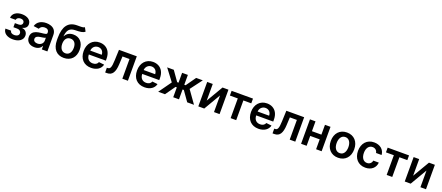

<svg xmlns="http://www.w3.org/2000/svg" viewBox="133 -2383 9283 4029"><g transform="rotate(20 4774.0 -368.0)"><path d="M163.4 -149.5Q164.4 -134.2 171.5 -122.3Q178.6 -110.4 190.9 -102.3Q203.1 -94.1 220 -89.8Q236.9 -85.6 257.1 -85.6Q277.7 -85.6 295.8 -90.2Q313.9 -94.8 327.2 -103.9Q340.6 -112.9 348.2 -127Q355.8 -141 355.8 -159.4Q355.8 -176.1 349.4 -189.6Q343 -203.1 331.5 -213.1Q320 -223 303.6 -228.3Q287.3 -233.7 267 -233.7H183.6V-324.9H267Q286.9 -324.9 302.2 -329.9Q317.5 -334.9 327.8 -343.6Q338.1 -352.3 343.4 -364.2Q348.7 -376.1 348.7 -389.9Q348.7 -405.2 343 -417.6Q337.4 -430 326.9 -438.9Q316.4 -447.8 301.1 -452.8Q285.9 -457.7 266.7 -457.7Q247.5 -457.7 231.2 -453.1Q214.8 -448.5 202.9 -440.3Q191.1 -432.2 184.1 -420.8Q177.2 -409.4 176.5 -395.6H49.7Q50.4 -431.5 66.6 -460.4Q82.7 -489.3 111 -509.8Q139.2 -530.2 177.6 -541.4Q215.9 -552.6 260.7 -552.6Q308.6 -552.6 346.9 -541.5Q385.3 -530.5 412.3 -510.5Q439.3 -490.4 453.7 -462.2Q468 -433.9 468 -399.5Q468 -377.5 460.9 -359Q453.8 -340.6 440.5 -326.2Q427.2 -311.8 408.2 -301.5Q389.2 -291.2 365.8 -284.8V-279.1Q389.9 -277.7 410.9 -267.9Q431.8 -258.2 447.3 -241.3Q462.7 -224.4 471.6 -201.7Q480.5 -179 480.5 -151.3Q480.5 -113.6 463.8 -83.6Q447.1 -53.6 417.6 -32.7Q388.1 -11.7 347.3 -0.5Q306.5 10.7 257.8 10.7Q210.6 10.7 170.5 -0.2Q130.3 -11 100.9 -31.4Q71.4 -51.8 54.2 -81.7Q36.9 -111.5 35.9 -149.5Z M739 11Q699.9 11 666.5 0.5Q633.2 -9.9 608.7 -30.7Q584.2 -51.5 570.3 -82.2Q556.5 -112.9 556.5 -153.1Q556.5 -183.9 564.5 -207.4Q572.4 -230.8 586.6 -248.2Q600.9 -265.6 620.4 -277.9Q639.9 -290.1 662.8 -298.3Q685.7 -306.5 711.5 -311.3Q737.2 -316.1 763.5 -318.9Q799.7 -322.8 825.3 -325.6Q850.9 -328.5 867 -333.3Q883.2 -338.1 890.8 -346.1Q898.4 -354 898.4 -367.9V-370Q898.4 -410.5 874.8 -432.4Q851.2 -454.2 806.1 -454.2Q782.7 -454.2 764 -448.7Q745.4 -443.2 731.5 -433.6Q717.7 -424 708.5 -411.4Q699.2 -398.8 694.2 -384.9L574.2 -402Q584.9 -439.3 606.2 -467.5Q627.5 -495.7 657.5 -514.6Q687.5 -533.4 725 -543Q762.4 -552.6 805.4 -552.6Q831.3 -552.6 858 -548.7Q884.6 -544.7 909.1 -536Q933.6 -527.3 955.1 -513Q976.6 -498.6 992.5 -477.8Q1008.5 -457 1017.8 -429Q1027 -400.9 1027 -365.1V0H903.4V-74.9H899.1Q890.3 -57.9 876.2 -42.3Q862.2 -26.6 842.3 -14.7Q822.4 -2.8 796.7 4.1Q771 11 739 11ZM772.4 -83.5Q801.5 -83.5 824.8 -92.5Q848 -101.6 864.5 -116.8Q881 -132.1 889.9 -152.5Q898.8 -172.9 898.8 -195.7V-259.9Q892.4 -255 878 -250.7Q863.6 -246.4 846.2 -243.3Q828.8 -240.1 811.3 -237.6Q793.7 -235.1 780.9 -233.3Q759.2 -230.1 740.9 -224.6Q722.7 -219.1 709.2 -209.7Q695.7 -200.3 688 -187Q680.4 -173.7 680.4 -155.2Q680.4 -137.4 687.1 -124.1Q693.9 -110.8 706.1 -101.7Q718.4 -92.7 735.3 -88.1Q752.1 -83.5 772.4 -83.5Z M1638.5 -664.1Q1620.7 -648.8 1600 -640.1Q1579.2 -631.4 1553.3 -627Q1527.3 -622.5 1495 -621.1Q1462.7 -619.7 1422.2 -618.6Q1376.4 -617.5 1343.4 -605.3Q1310.4 -593 1288.2 -568.5Q1266 -544 1253.6 -506.7Q1241.1 -469.5 1236.2 -418.3H1242.2Q1267.8 -468.8 1313.6 -494.9Q1359.4 -521 1422.2 -521Q1473 -521 1515.3 -503.7Q1557.5 -486.5 1588.1 -453.5Q1618.6 -420.5 1635.7 -372.7Q1652.7 -324.9 1652.7 -263.5Q1652.7 -200.3 1634.6 -149.7Q1616.5 -99.1 1582.7 -63.4Q1549 -27.7 1501.2 -8.5Q1453.5 10.7 1393.8 10.7Q1334.2 10.7 1286.2 -8.9Q1238.3 -28.4 1204.5 -66.9Q1170.8 -105.5 1152.5 -162.5Q1134.2 -219.5 1134.2 -294.4V-343.4Q1134.2 -535.9 1206 -630.7Q1277.7 -725.5 1418.7 -727.3Q1432.2 -727.6 1444.8 -727.6Q1457.4 -727.6 1469.5 -727.6Q1490.8 -727.6 1509.1 -727.8Q1527.3 -728 1543 -729.9Q1558.6 -731.9 1571.2 -735.8Q1583.8 -739.7 1593.8 -747.2ZM1394.5 -92.3Q1424.4 -92.3 1448 -104Q1471.6 -115.8 1488.1 -137.4Q1504.6 -159.1 1513.5 -190.2Q1522.4 -221.2 1522.4 -259.9Q1522.4 -297.9 1513.5 -327.8Q1504.6 -357.6 1487.9 -378Q1471.2 -398.4 1447.4 -409.1Q1423.7 -419.7 1393.8 -419.7Q1364 -419.7 1340.2 -409.1Q1316.4 -398.4 1299.7 -378Q1283 -357.6 1274 -327.8Q1264.9 -297.9 1264.6 -259.9Q1264.6 -221.2 1273.6 -190.3Q1282.7 -159.4 1299.4 -137.6Q1316.1 -115.8 1340.2 -104Q1364.3 -92.3 1394.5 -92.3Z M2003.9 10.7Q1942.1 10.7 1893.1 -9.1Q1844.1 -28.8 1809.8 -65.3Q1775.6 -101.9 1757.3 -153.6Q1739 -205.3 1739 -269.5Q1739 -332.7 1757.3 -384.8Q1775.6 -436.8 1809.5 -474.1Q1843.4 -511.4 1891 -532Q1938.6 -552.6 1997.2 -552.6Q2030.9 -552.6 2062.3 -545.5Q2093.8 -538.4 2121.4 -523.6Q2149.1 -508.9 2172.1 -486.5Q2195 -464.1 2211.6 -433.6Q2228.3 -403.1 2237.4 -364Q2246.4 -324.9 2246.4 -277V-237.6H1866.5Q1866.8 -202.4 1877 -174.9Q1887.1 -147.4 1905.4 -128.4Q1923.7 -109.4 1949 -99.4Q1974.4 -89.5 2005.7 -89.5Q2047.6 -89.5 2077.8 -107.2Q2108 -125 2121.1 -159.8L2241.1 -146.3Q2232.6 -110.8 2212.4 -81.9Q2192.1 -52.9 2161.8 -32.3Q2131.4 -11.7 2091.4 -0.5Q2051.5 10.7 2003.9 10.7ZM2123.2 -324.2Q2122.9 -351.9 2113.8 -375.5Q2104.8 -399.1 2088.4 -416.2Q2072.1 -433.2 2049.4 -442.8Q2026.6 -452.4 1998.9 -452.4Q1970.2 -452.4 1946.6 -442.1Q1922.9 -431.8 1905.7 -414.4Q1888.5 -397 1878.4 -373.8Q1868.3 -350.5 1866.8 -324.2Z M2316.8 -105.8H2335.6Q2356.9 -105.8 2371.4 -115.2Q2386 -124.6 2395.6 -147.5Q2405.2 -170.5 2410.5 -208.5Q2415.8 -246.4 2418 -304L2427.6 -545.5H2825.3V0H2701V-440H2544.4L2535.9 -264.2Q2532.7 -196 2520.8 -146.3Q2508.9 -96.6 2487.2 -64.1Q2465.6 -31.6 2433.4 -15.8Q2401.3 0 2357.2 0H2317.5Z M3196.4 10.7Q3134.6 10.7 3085.6 -9.1Q3036.6 -28.8 3002.3 -65.3Q2968 -101.9 2949.8 -153.6Q2931.5 -205.3 2931.5 -269.5Q2931.5 -332.7 2949.8 -384.8Q2968 -436.8 3002 -474.1Q3035.9 -511.4 3083.5 -532Q3131 -552.6 3189.6 -552.6Q3223.4 -552.6 3254.8 -545.5Q3286.2 -538.4 3313.9 -523.6Q3341.6 -508.9 3364.5 -486.5Q3387.4 -464.1 3404.1 -433.6Q3420.8 -403.1 3429.9 -364Q3438.9 -324.9 3438.9 -277V-237.6H3058.9Q3059.3 -202.4 3069.4 -174.9Q3079.5 -147.4 3097.8 -128.4Q3116.1 -109.4 3141.5 -99.4Q3166.9 -89.5 3198.2 -89.5Q3240.1 -89.5 3270.2 -107.2Q3300.4 -125 3313.6 -159.8L3433.6 -146.3Q3425.1 -110.8 3404.8 -81.9Q3384.6 -52.9 3354.2 -32.3Q3323.9 -11.7 3283.9 -0.5Q3244 10.7 3196.4 10.7ZM3315.7 -324.2Q3315.3 -351.9 3306.3 -375.5Q3297.2 -399.1 3280.9 -416.2Q3264.6 -433.2 3241.8 -442.8Q3219.1 -452.4 3191.4 -452.4Q3162.6 -452.4 3139 -442.1Q3115.4 -431.8 3098.2 -414.4Q3081 -397 3070.8 -373.8Q3060.7 -350.5 3059.3 -324.2Z M3702.8 -281.6 3503.2 -545.5H3651.6L3806.8 -325.6H3837.4V-545.5H3965.9V-325.6H3995.7L4150.9 -545.5H4299.4L4100.9 -281.6L4301.1 0H4149.5L3994.3 -220.2H3965.9V0H3837.4V-220.2H3808.9L3653.1 0H3501.4Z M4740.1 -545.5H4872.2V0H4747.9V-371.8L4530.2 0H4397.7V-545.5H4521.7V-174Z M4942.8 -545.5H5420.1V-440H5243.6V0H5119.3V-440H4942.8Z M5741.5 10.7Q5679.7 10.7 5630.7 -9.1Q5581.7 -28.8 5547.4 -65.3Q5513.1 -101.9 5494.9 -153.6Q5476.6 -205.3 5476.6 -269.5Q5476.6 -332.7 5494.9 -384.8Q5513.1 -436.8 5547.1 -474.1Q5581 -511.4 5628.6 -532Q5676.1 -552.6 5734.7 -552.6Q5768.5 -552.6 5799.9 -545.5Q5831.3 -538.4 5859 -523.6Q5886.7 -508.9 5909.6 -486.5Q5932.5 -464.1 5949.2 -433.6Q5965.9 -403.1 5975 -364Q5984 -324.9 5984 -277V-237.6H5604Q5604.4 -202.4 5614.5 -174.9Q5624.6 -147.4 5642.9 -128.4Q5661.2 -109.4 5686.6 -99.4Q5712 -89.5 5743.3 -89.5Q5785.2 -89.5 5815.3 -107.2Q5845.5 -125 5858.7 -159.8L5978.7 -146.3Q5970.2 -110.8 5949.9 -81.9Q5929.7 -52.9 5899.3 -32.3Q5869 -11.7 5829 -0.5Q5789.1 10.7 5741.5 10.7ZM5860.8 -324.2Q5860.4 -351.9 5851.4 -375.5Q5842.3 -399.1 5826 -416.2Q5809.7 -433.2 5786.9 -442.8Q5764.2 -452.4 5736.5 -452.4Q5707.7 -452.4 5684.1 -442.1Q5660.5 -431.8 5643.3 -414.4Q5626.1 -397 5615.9 -373.8Q5605.8 -350.5 5604.4 -324.2Z M6054.3 -105.8H6073.2Q6094.5 -105.8 6109 -115.2Q6123.6 -124.6 6133.2 -147.5Q6142.8 -170.5 6148.1 -208.5Q6153.4 -246.4 6155.5 -304L6165.1 -545.5H6562.9V0H6438.6V-440H6282L6273.4 -264.2Q6270.2 -196 6258.3 -146.3Q6246.4 -96.6 6224.8 -64.1Q6203.1 -31.6 6171 -15.8Q6138.8 0 6094.8 0H6055Z M6816.4 -326H7027.7V-545.5H7151.3V0H7027.7V-220.5H6816.4V0H6692.5V-545.5H6816.4Z M7519.2 10.7Q7459.2 10.7 7410.9 -9.6Q7362.6 -29.8 7328.5 -66.8Q7294.4 -103.7 7276.1 -155.5Q7257.8 -207.4 7257.8 -270.6Q7257.8 -334.2 7276.1 -386Q7294.4 -437.9 7328.5 -475Q7362.6 -512.1 7410.9 -532.3Q7459.2 -552.6 7519.2 -552.6Q7579.2 -552.6 7627.5 -532.3Q7675.8 -512.1 7709.9 -475Q7744 -437.9 7762.3 -386Q7780.5 -334.2 7780.5 -270.6Q7780.5 -207.4 7762.3 -155.5Q7744 -103.7 7709.9 -66.8Q7675.8 -29.8 7627.5 -9.6Q7579.2 10.7 7519.2 10.7ZM7519.9 -92.3Q7552.6 -92.3 7577.1 -106.2Q7601.6 -120 7617.7 -144.2Q7633.9 -168.3 7642 -201Q7650.2 -233.7 7650.2 -271Q7650.2 -308.2 7642 -341.1Q7633.9 -373.9 7617.7 -398.3Q7601.6 -422.6 7577.1 -436.6Q7552.6 -450.6 7519.9 -450.6Q7486.9 -450.6 7462 -436.6Q7437.1 -422.6 7420.8 -398.3Q7404.5 -373.9 7396.3 -341.1Q7388.1 -308.2 7388.1 -271Q7388.1 -233.7 7396.3 -201Q7404.5 -168.3 7420.8 -144.2Q7437.1 -120 7462 -106.2Q7486.9 -92.3 7519.9 -92.3Z M8127.1 10.7Q8066.1 10.7 8017.6 -10.1Q7969.1 -30.9 7935.4 -68.2Q7901.6 -105.5 7883.7 -157.1Q7865.8 -208.8 7865.8 -270.6Q7865.8 -333.1 7884.1 -384.9Q7902.3 -436.8 7936.3 -474.1Q7970.2 -511.4 8018.3 -532Q8066.4 -552.6 8126.4 -552.6Q8176.5 -552.6 8218 -538.5Q8259.6 -524.5 8290.3 -498.9Q8321 -473.4 8339.3 -437.1Q8357.6 -400.9 8360.8 -356.5H8237.9Q8234.4 -376.4 8225.3 -393.3Q8216.3 -410.2 8202.4 -422.4Q8188.6 -434.7 8169.9 -441.8Q8151.3 -448.9 8128.2 -448.9Q8098.4 -448.9 8074 -436.8Q8049.7 -424.7 8032.5 -402Q8015.3 -379.3 8005.7 -346.6Q7996.1 -313.9 7996.1 -272.7Q7996.1 -230.8 8005.5 -197.8Q8014.9 -164.8 8032.1 -141.7Q8049.4 -118.6 8073.7 -106.4Q8098 -94.1 8128.2 -94.1Q8149.5 -94.1 8167.6 -100.3Q8185.7 -106.5 8200.1 -118.3Q8214.5 -130 8224.1 -147.2Q8233.7 -164.4 8237.9 -186.4H8360.8Q8357.2 -143.1 8339.7 -106.9Q8322.1 -70.7 8291.9 -44.6Q8261.7 -18.5 8220.2 -3.9Q8178.6 10.7 8127.1 10.7Z M8427.6 -545.5H8904.8V-440H8728.3V0H8604V-440H8427.6Z M9349.8 -545.5H9481.9V0H9357.6V-371.8L9139.9 0H9007.5V-545.5H9131.4V-174Z"/></g></svg>

Font: Interop SemBd
Style: Regular
Weight: 600
Designer: Rasmus Andersson, Google, Jang Haemin
Foundry: jhaemin
Version: Version 1.008